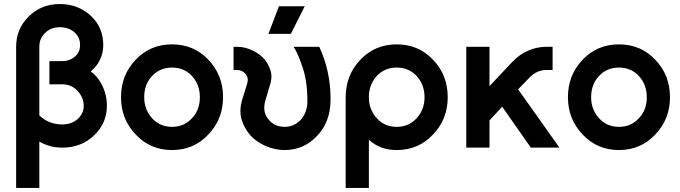

<svg xmlns="http://www.w3.org/2000/svg" viewBox="-20 -732 3374 952"><path d="M276 -712Q185 -712 122 -650Q60 -588 60 -501V200H175V-30Q226 0 289 0Q383 0 447 -61Q510 -122 510 -207Q510 -236 503.5 -262.5Q497 -289 484 -314Q463 -354 430 -378Q445 -391 456.5 -405Q468 -419 475 -435Q484 -452 488 -471Q492 -490 492 -509Q492 -596 430 -654Q367 -712 276 -712ZM175 -160V-501Q175 -541 204 -569Q233 -597 276 -597Q320 -597 349 -572Q377 -548 377 -509Q377 -472 351 -451Q325 -429 289 -429H225V-314H289Q334 -314 365 -281Q395 -248 395 -207Q395 -169 365 -142Q335 -115 289 -115Q221 -115 175 -160Z M833 -512Q725 -512 653 -436Q580 -360 580 -250Q580 -141 653 -65Q725 12 833 12Q941 12 1013 -65Q1086 -141 1086 -250Q1086 -360 1013 -436Q941 -512 833 -512ZM833 -397Q893 -397 932 -355Q971 -312 971 -250Q971 -219 961.5 -193Q952 -167 932 -146Q893 -103 833 -103Q773 -103 734 -146Q695 -189 695 -250Q695 -281 704.5 -307.5Q714 -334 734 -355Q773 -397 833 -397Z M1138 -500V-385H1155Q1180 -385 1197 -366Q1214 -346 1206 -319L1181 -238Q1165 -185 1178 -139Q1185 -117 1196 -97Q1207 -77 1222 -60Q1238 -43 1257.5 -30Q1277 -17 1299 -7Q1322 2 1345 7Q1368 12 1391 12Q1487 12 1553 -59Q1619 -129 1619 -238Q1620 -377 1563 -500H1436Q1448 -480 1457.5 -458.5Q1467 -437 1474 -416Q1489 -378 1496.5 -332.5Q1504 -287 1504 -234Q1505 -176 1472 -139Q1439 -103 1391 -103Q1342 -103 1312 -139Q1279 -178 1296 -234L1321 -319Q1327 -340 1325.5 -360Q1324 -380 1315 -399Q1304 -426 1284 -446Q1264 -466 1236 -480Q1216 -490 1196 -495Q1176 -500 1155 -500ZM1311 -564H1422L1491 -701H1363Z M1947 -397Q2007 -397 2046 -355Q2085 -312 2085 -250Q2085 -189 2046 -146Q2007 -103 1947 -103Q1887 -103 1848 -146Q1809 -189 1809 -250Q1809 -312 1848 -355Q1887 -397 1947 -397ZM1947 -512Q1839 -512 1767 -436Q1694 -360 1694 -250V200H1809V-39Q1865 12 1947 12Q2055 12 2127 -65Q2200 -141 2200 -250Q2200 -360 2127 -436Q2055 -512 1947 -512Z M2292 -500V0H2407V-135L2470 -203L2612 0H2754L2549 -289L2608 -350Q2644 -385 2689 -385H2720V-500H2689Q2641 -500 2597 -480Q2576 -471 2558 -458Q2540 -445 2523 -428L2407 -305V-500Z M3049 -512Q2941 -512 2869 -436Q2796 -360 2796 -250Q2796 -141 2869 -65Q2941 12 3049 12Q3157 12 3229 -65Q3302 -141 3302 -250Q3302 -360 3229 -436Q3157 -512 3049 -512ZM3049 -397Q3109 -397 3148 -355Q3187 -312 3187 -250Q3187 -219 3177.5 -193Q3168 -167 3148 -146Q3109 -103 3049 -103Q2989 -103 2950 -146Q2911 -189 2911 -250Q2911 -281 2920.5 -307.5Q2930 -334 2950 -355Q2989 -397 3049 -397Z"/></svg>

Font: Unageo
Style: SemiBold
Weight: 600
Designer: Richard Sepsi
Foundry: Richard Sepsi
Version: Version 2.000